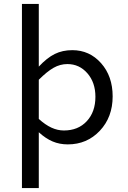

<svg xmlns="http://www.w3.org/2000/svg" viewBox="-20 -730 654 980"><path d="M178 230H92V-710H178V-390Q220 -435 259.5 -454.5Q299 -474 349 -474Q437 -474 496 -407.5Q555 -341 555 -238Q555 -132 489.5 -62.5Q424 7 326 7Q284 7 248.5 -8Q213 -23 178 -55ZM467 -236Q467 -309 426 -356Q385 -403 324 -403Q287 -403 253.5 -384Q220 -365 178 -323V-123Q211 -93 242.5 -78.5Q274 -64 306 -64Q379 -64 423 -111.5Q467 -159 467 -236Z"/></svg>

Font: Intel One Mono
Style: Regular
Weight: 400
Monospace: yes
Designer: Fred Shallcrass
Foundry: Frere-Jones Type LLC
Version: Version 1.400;hotconv 1.1.0;makeotfexe 2.6.0;FJTRelease1.4